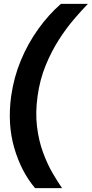

<svg xmlns="http://www.w3.org/2000/svg" viewBox="-20 -831 476 996"><path d="M162 145Q90 60 54 -63.5Q18 -187 38 -333Q52 -431 88.5 -518.5Q125 -606 178.5 -680.5Q232 -755 296 -811H436Q404 -778 364 -731.5Q324 -685 285.5 -625Q247 -565 217 -492Q187 -419 175 -333Q163 -247 172 -174Q181 -101 203 -41Q225 19 252 65.5Q279 112 302 145Z"/></svg>

Font: Host Grotesk ExtraBold
Style: Italic
Weight: 800
Italic angle: -8°
Designer: Doğukan Karapınar
Foundry: Element Type
Version: Version 1.003; ttfautohint (v1.8.4.7-5d5b)